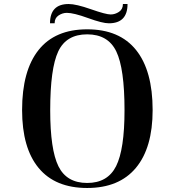

<svg xmlns="http://www.w3.org/2000/svg" viewBox="-20 -916 870 956"><path d="M414 -770Q254 -770 172 -667Q90 -564 90 -368Q90 -179 172.5 -79.5Q255 20 414 20Q573 20 656.5 -80Q740 -180 740 -368Q740 -564 657.5 -667Q575 -770 414 -770ZM600 -367Q600 -172 558 -88.5Q516 -5 414 -5Q312 -5 271 -88Q230 -171 230 -367Q230 -575 270 -660Q310 -745 414 -745Q518 -745 559 -660Q600 -575 600 -367ZM322 -896Q229 -896 229 -800H252Q252 -826 271.5 -839Q291 -852 313 -852Q347 -852 418.5 -826Q490 -800 522 -800Q615 -800 615 -896H592Q592 -870 572.5 -857Q553 -844 531 -844Q507 -844 433 -870Q359 -896 322 -896Z"/></svg>

Font: Solide Mirage
Style: Etroit
Weight: 400
Designer: Jérémy Landes
Foundry: Velvetyne Type Foundry
Version: Version 1.1